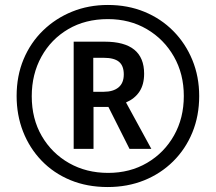

<svg xmlns="http://www.w3.org/2000/svg" viewBox="-20 -744 870 774"><path d="M414 10Q331 10 263.5 -18Q196 -46 147.5 -96.5Q99 -147 73 -213.5Q47 -280 47 -357Q47 -438 75 -505Q103 -572 153.5 -621Q204 -670 270.5 -697Q337 -724 415 -724Q495 -724 562 -696.5Q629 -669 678.5 -619Q728 -569 755.5 -502Q783 -435 783 -357Q783 -277 755.5 -210Q728 -143 678 -93.5Q628 -44 561 -17Q494 10 414 10ZM416 -47Q504 -47 573 -87.5Q642 -128 681.5 -198Q721 -268 721 -357Q721 -446 681 -516Q641 -586 572 -626.5Q503 -667 415 -667Q324 -667 255 -626.5Q186 -586 147 -515.5Q108 -445 108 -356Q108 -265 148.5 -195.5Q189 -126 258.5 -86.5Q328 -47 416 -47ZM277 -144V-576H402Q561 -576 561 -447Q561 -403 542 -374.5Q523 -346 488 -331L590 -144H502L417 -313H357V-144ZM398 -374Q436 -374 457.5 -391.5Q479 -409 479 -444Q479 -479 459.5 -495Q440 -511 398 -511H356V-374Z"/></svg>

Font: Noto Sans Myanmar Condensed Medium
Style: Regular
Weight: 500
Width: 3
Designer: Monotype Design Team
Foundry: Monotype Imaging Inc.
Version: Version 2.107; ttfautohint (v1.8.4.7-5d5b)